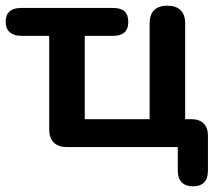

<svg xmlns="http://www.w3.org/2000/svg" viewBox="-21 -517 772 675"><path d="M657 138Q632 138 618 124Q604 110 604 83V0H214Q184 0 168 -16Q152 -32 152 -62V-391H53Q28 -391 13.5 -403.5Q-1 -416 -1 -440Q-1 -489 53 -489H377Q404 -489 417 -477Q430 -465 430 -440Q430 -391 377 -391H277V-98H505V-434Q505 -466 521 -481.5Q537 -497 567 -497Q597 -497 613.5 -481.5Q630 -466 630 -434V-39L572 -98H652Q680 -98 695 -83Q710 -68 710 -40V83Q710 138 657 138Z"/></svg>

Font: Nunito ExtraLight
Style: Regular
Weight: 200
Designer: Vernon Adams
Foundry: Vernon Adams
Version: Version 3.602